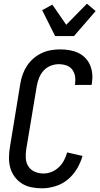

<svg xmlns="http://www.w3.org/2000/svg" viewBox="-20 -1010 540 1038"><path d="M207 8Q178 8 150 2.5Q122 -3 99 -17.5Q76 -32 59.5 -54Q43 -76 35.5 -103Q28 -130 28.5 -159Q29 -188 34 -217L90 -559Q94 -584 103 -608.5Q112 -633 126.5 -655Q141 -677 161.5 -694.5Q182 -712 205.5 -723Q229 -734 254.5 -738.5Q280 -743 305 -743Q330 -743 354.5 -739Q379 -735 401 -725Q423 -715 440 -698Q457 -681 466.5 -659Q476 -637 478.5 -612Q481 -587 477 -561L475 -551H385L386 -557Q389 -578 385.5 -598.5Q382 -619 370 -634.5Q358 -650 338.5 -656.5Q319 -663 297 -663Q276 -663 254 -654.5Q232 -646 216 -628.5Q200 -611 191.5 -589.5Q183 -568 179 -546L122 -204Q118 -179 119.5 -154.5Q121 -130 133.5 -110.5Q146 -91 168 -81.5Q190 -72 215 -72Q237 -72 258.5 -80.5Q280 -89 297.5 -105.5Q315 -122 326 -143Q337 -164 343 -186L426 -167Q416 -131 396 -97.5Q376 -64 346.5 -39.5Q317 -15 280 -3.5Q243 8 207 8ZM278 -815 208 -955 263 -985 338 -876 450 -990 497 -950 380 -815Z"/></svg>

Font: Iosevka Term Curly Medium
Style: Italic
Weight: 500
Italic angle: -9°
Designer: Belleve Invis
Foundry: Belleve Invis
Version: Version 32.3.0